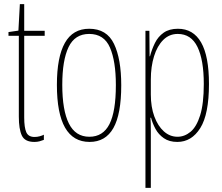

<svg xmlns="http://www.w3.org/2000/svg" viewBox="-20 -676 1075 928"><path d="M147 -14Q160 -14 172.5 -17.5Q185 -21 192 -25V0Q182 4 171 7Q160 10 146 10Q100 10 85.5 -21Q71 -52 71 -112V-503H21V-521L69 -528L76 -656H97V-527H196V-503H97V-108Q97 -60 107 -37Q117 -14 147 -14Z M566 -264Q566 -124 528 -57Q490 10 413 10Q255 10 255 -266Q255 -400 293.5 -468.5Q332 -537 411 -537Q496 -537 531 -464Q566 -391 566 -264ZM281 -266Q281 -143 313 -79Q345 -15 412 -15Q478 -15 509 -76Q540 -137 540 -265Q540 -380 511.5 -446Q483 -512 411 -512Q342 -512 311.5 -448.5Q281 -385 281 -266Z M840 -537Q914 -537 952 -471Q990 -405 990 -270Q990 -124 948 -57Q906 10 837 10Q798 10 772 -8Q746 -26 731.5 -53Q717 -80 710 -107H707Q708 -98 708.5 -79.5Q709 -61 709 -37V232H683V-527H702L703 -404H705Q714 -438 729 -468.5Q744 -499 771 -518Q798 -537 840 -537ZM839 -512Q798 -512 769 -483Q740 -454 724.5 -404Q709 -354 709 -292V-219Q709 -159 726 -113Q743 -67 772 -41Q801 -15 838 -15Q872 -15 901 -39Q930 -63 947.5 -119Q965 -175 965 -270Q965 -386 934.5 -449Q904 -512 839 -512Z"/></svg>

Font: Noto Sans Hebrew ExtraCondensed Thin
Style: Regular
Weight: 100
Width: 2
Designer: Monotype Design Team
Foundry: Monotype Imaging Inc.
Version: Version 2.004; ttfautohint (v1.8.4.7-5d5b)